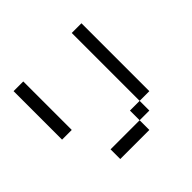

<svg xmlns="http://www.w3.org/2000/svg" viewBox="-200 -1150 1400 1400"><g transform="rotate(-45 500.0 -450.0)"><path d="M800 -200H700V-900H800ZM100 -400V-900H200V-400ZM300 0V-100H600V0ZM600 -100V-200H700V-100Z"/></g></svg>

Font: GalmuriMono9 Regular
Style: Regular
Weight: 400
Designer: Lee Minseo (quiple)
Version: Version 2.399;hotconv 1.1.1;makeotfexe 2.6.0 DEVELOPMENT